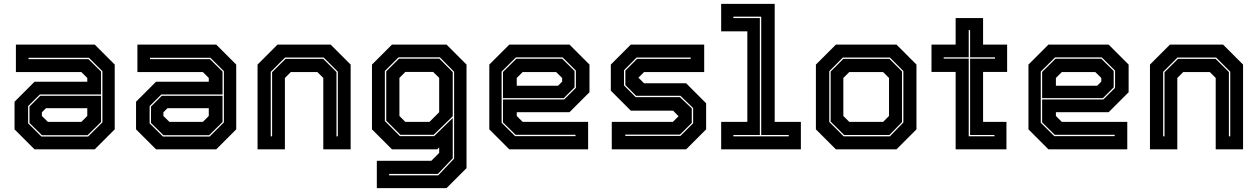

<svg xmlns="http://www.w3.org/2000/svg" viewBox="-20 -770 6484 990"><path d="M158 0 55 -103V-245.5L158 -348.5H430V-368L399.5 -398.5H62V-540H468.5L571.5 -437V-103L468.5 0ZM196 -73 132 -136V-220.5L187.5 -276H501V-141L432 -73ZM193.5 -66H434.5L508 -139V-403L438.5 -472H127V-465H436L501 -401V-283H185.5L125 -223V-134ZM227 -141.5H399.5L430 -172V-212H217L196 -191V-172Z M784.5 0 681.5 -103V-245.5L784.5 -348.5H1056.5V-368L1026 -398.5H688.5V-540H1095L1198 -437V-103L1095 0ZM822.5 -73 758.5 -136V-220.5L814 -276H1127.5V-141L1058.5 -73ZM820 -66H1061L1134.5 -139V-403L1065 -472H753.5V-465H1062.5L1127.5 -401V-283H812L751.5 -223V-134ZM853.5 -141.5H1026L1056.5 -172V-212H843.5L822.5 -191V-172Z M1308 0V-437L1411 -540H1685L1788 -437V0H1647V-368L1616.5 -398.5H1479.5L1449 -368V0ZM1376 -67H1383V-397.5L1452.5 -466.5H1646.5L1715 -398.5V-67H1722V-400.5L1649 -473.5H1450L1376 -399.5Z M1923 200V59H2204L2244.5 18.5V-10L2234.5 0H2001L1898 -103V-437L2001 -540H2282.5L2385.5 -437V97L2282.5 200ZM1986.5 134H2240L2321.5 48V-400L2248 -474.5H2035L1964.5 -404V-146L2042 -68H2218.5L2314.5 -161.5V46L2237.5 127H1986.5ZM2044.5 -75 1971.5 -148V-402L2037.5 -467.5H2245.5L2314.5 -398V-170.5L2216 -75ZM2070 -141.5H2194.5L2244.5 -191.5V-368.5L2213.5 -399H2070L2039.5 -368.5V-172Z M2916.5 -540 3019.5 -437V-294.5L2916.5 -191.5H2644.5V-172L2675 -141.5H3012.5V0H2606L2503 -103V-437L2606 -540ZM2878.5 -467 2942.5 -404V-319.5L2887 -264H2573.5V-399L2642.5 -467ZM2881 -474H2640L2566.5 -401V-137L2636 -68H2947.5V-75H2638.5L2573.5 -139V-257H2889L2949.5 -317V-406ZM2847.5 -398.5H2675L2644.5 -368V-328H2857.5L2878.5 -349V-368Z M3134.5 0V-141.5H3449.5L3480 -172V-169.5L3450.5 -199.5H3232.5L3129.5 -302.5V-437L3232.5 -540H3611V-398.5H3301L3270.5 -368V-371L3301 -340.5H3518L3621 -237.5V-103L3518 0ZM3204 -69H3488.5L3554 -134.5V-213L3488.5 -276H3260L3204.5 -331.5V-406L3265 -466.5H3541.5V-473.5H3262.5L3197.5 -408V-329.5L3257.5 -269H3486L3547 -211V-136.5L3486 -76H3204Z M3698.5 0V-141.5H3833.5V-608.5H3698.5V-750H3974.5V-141.5H4109.5V0ZM3761.5 -67H4047V-74H3905V-684H3761.5V-677H3898V-74H3761.5Z M4290 0 4187 -103V-437L4290 -540H4602.5L4705.5 -437V-103L4602.5 0ZM4330 -67H4568.5L4638 -138.5V-403.5L4568.5 -473.5H4326L4256 -403V-141ZM4332.5 -74 4263 -143V-401L4328.5 -466.5H4566L4631 -401.5V-140.5L4566 -74ZM4359 -141.5H4533.5L4564 -172V-368L4533.5 -398.5H4359L4328.5 -368V-172Z M4907.5 0V-399H4783V-540H4907.5V-677H5049V-540H5173V-399H5049V-141.5H5169.5V0ZM4975 -67.5H5107.5V-74H4982V-467.5H5110.5V-474.5H4982V-614.5H4975V-474.5H4846V-468H4975Z M5696.5 -540 5799.5 -437V-294.5L5696.5 -191.5H5424.5V-172L5455 -141.5H5792.5V0H5386L5283 -103V-437L5386 -540ZM5658.5 -467 5722.5 -404V-319.5L5667 -264H5353.5V-399L5422.5 -467ZM5661 -474H5420L5346.5 -401V-137L5416 -68H5727.5V-75H5418.5L5353.5 -139V-257H5669L5729.5 -317V-406ZM5627.5 -398.5H5455L5424.5 -368V-328H5637.5L5658.5 -349V-368Z M5909.5 0V-437L6012.5 -540H6286.5L6389.5 -437V0H6248.5V-368L6218 -398.5H6081L6050.5 -368V0ZM5977.5 -67H5984.5V-397.5L6054 -466.5H6248L6316.5 -398.5V-67H6323.5V-400.5L6250.5 -473.5H6051.5L5977.5 -399.5Z"/></svg>

Font: Tourney ExtraBold
Style: Regular
Weight: 800
Designer: Tyler Finck
Foundry: Etcetera Type Co
Version: Version 1.015